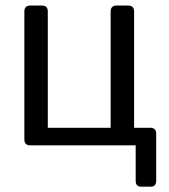

<svg xmlns="http://www.w3.org/2000/svg" viewBox="-20 -533 620 704"><path d="M91.3 0Q69.3 0 69.3 -22V-490.7Q69.3 -512.7 91.3 -512.7H133.3Q155.3 -512.7 155.3 -490.7V-64.5H385.7V-490.7Q385.7 -512.7 407.7 -512.7H449.7Q471.7 -512.7 471.7 -490.7V-64.5H530.8Q552.7 -64.5 552.7 -42.5V129.4Q552.7 151.4 533.2 151.4H497.1Q477.5 151.4 477.5 129.4V0Z"/></svg>

Font: Istok
Style: Regular
Weight: 500
Designer: Andrey V. Panov
Foundry: Andrey V. Panov
Version: Version 1.0.3